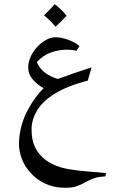

<svg xmlns="http://www.w3.org/2000/svg" viewBox="-20 -553 555 912"><path d="M397 -170Q302 -146 238 -107Q180 -70 155 -26.5Q130 17 130 60Q130 105 141 133Q152 161 169 181Q217 237 315 252Q359 259 403 262L425 264Q452 265 485 270L480 285Q450 286 429 293Q408 300 385 313Q362 326 341.5 332.5Q321 339 290 339Q240 339 198.5 321Q157 303 126 269Q70 208 70 125Q70 116 72 98Q80 28 113.5 -33.5Q147 -95 187 -134Q163 -147 142 -168.5Q121 -190 116 -214Q114 -226 114 -233Q114 -272 142 -312Q160 -338 188 -357Q216 -376 243 -376Q268 -376 300 -365.5Q332 -355 358 -334L343 -312Q323 -317 299 -317Q272 -317 243 -310Q212 -302 193 -290Q174 -278 155 -258Q178 -201 255 -178Q322 -203 415 -233Q409 -210 397 -170ZM296 -478Q276 -456 244 -426Q217 -458 189 -480Q215 -504 240 -533Q256 -521 271.5 -506Q287 -491 296 -478Z"/></svg>

Font: Mirza
Style: Regular
Weight: 400
Designer: Arabic design by Kourosh Beigpour, Latin design by Eduardo Tunni, engineering by Lasse Fister
Version: Version 1.000